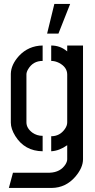

<svg xmlns="http://www.w3.org/2000/svg" viewBox="-20 -760 474 961"><path d="M215.8 -591.8 252 -740.2H331.1L272.5 -591.8ZM24.4 180.7 44.9 104.5H228.5Q283.2 102.5 308.6 61.5Q316.4 47.9 316.4 37.1V-33.2Q276.4 -4.9 236.3 -2.9V-78.1Q279.3 -78.1 304.7 -114.3Q316.4 -130.9 316.4 -147.5V-386.7Q316.4 -423.8 275.4 -445.3Q255.9 -455.1 236.3 -455.1V-532.2Q280.3 -532.2 313.5 -504.9Q315.4 -503.9 316.4 -502.9V-532.2H395.5V37.1Q395.5 79.1 357.4 124Q309.6 179.7 239.3 180.7ZM34.2 -146.5V-390.6Q35.2 -436.5 75.2 -480.5Q123 -531.2 193.4 -532.2V-455.1Q145.5 -455.1 121.1 -414.1Q112.3 -399.4 112.3 -387.7V-147.5Q112.3 -118.2 142.6 -95.7Q165 -80.1 193.4 -80.1V-2.9Q103.5 -3.9 56.6 -79.1Q34.2 -115.2 34.2 -146.5Z"/></svg>

Font: Post No Bills Jaffna SemiBold
Style: Regular
Weight: 600
Designer: Kosala Senevirathne, Siva Puranthara, Lasantha Premarathna, Tharique Azeez
Foundry: Mooniak
Version: Version 1.220 ; ttfautohint (v1.6)